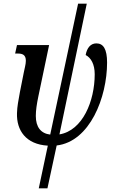

<svg xmlns="http://www.w3.org/2000/svg" viewBox="-20 -780 619 1040"><path d="M190 240H237L287 8C467 -13 560 -253 560 -441C560 -514 540 -545 502 -545C471 -545 451 -521 444 -482C473 -467 493 -432 493 -378C493 -233 428 -73 302 -52L450 -760H403L252 -51C201 -57 174 -92 174 -152C174 -182 179 -216 188 -259L246 -536H72L62 -490H76C102 -490 120 -483 120 -451C120 -431 113 -410 109 -388L88 -282C80 -237 73 -204 72 -167C69 -74 120 2 239 9Z"/></svg>

Font: Noto Serif Condensed Semi
Style: Italic
Weight: 600
Width: 3
Italic angle: -12°
Designer: Monotype Design Team
Foundry: Monotype Imaging Inc.
Version: Version 1.901